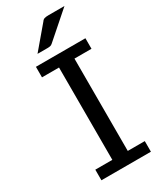

<svg xmlns="http://www.w3.org/2000/svg" viewBox="-233 -988 852 1050"><g transform="rotate(-30 193.0 -463.0)"><path d="M386.5 0.5H74V-66.5H181.5V-649.5H74V-716H386.5V-649.5H279V-66.5H386.5ZM181 -773H117L233 -910Q239.5 -920 248.8 -923Q258 -926 275 -926H375.5L212.5 -783Q205.5 -776.5 198.2 -774.8Q191 -773 181 -773Z"/></g></svg>

Font: Verano Sans
Style: Regular
Weight: 400
Designer: Lukasz Dziedzic with Adam Twardoch and Botio Nikoltchev
Foundry: tyPoland Lukasz Dziedzic
Version: Version 3.001;December 28, 2019;FontCreator 12.0.0.2547 64-b